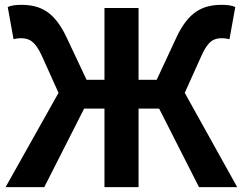

<svg xmlns="http://www.w3.org/2000/svg" viewBox="-20 -774 1005 794"><path d="M3 0H163L328 -325H412V0H553V-325H638L803 0H961L744 -390L812 -541C840 -605 864 -616 898 -616C905 -616 917 -615 929 -612L953 -745C938 -752 917 -754 898 -754C818 -754 760 -726 710 -620L628 -444H553V-741H412V-444H338L255 -620C205 -726 147 -754 67 -754C48 -754 27 -752 12 -745L36 -612C47 -615 60 -616 66 -616C100 -616 125 -605 154 -541L222 -390Z"/></svg>

Font: Noto Sans Mono CJK HK
Style: Bold
Weight: 700
Designer: Ryoko NISHIZUKA 西塚涼子 (kana, bopomofo & ideographs); Paul D. Hunt (Latin, Greek & Cyrillic); Sandoll Communications 산돌커뮤니
Foundry: Adobe
Version: Version 2.004;hotconv 1.0.118;makeotfexe 2.5.65603